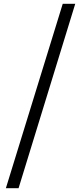

<svg xmlns="http://www.w3.org/2000/svg" viewBox="-20 -814 432 1013"><path d="M11 179H78L377 -794H311Z"/></svg>

Font: DAIFUKU Sans JP
Style: Regular
Weight: 400
Designer: Original font ‘Source Han Sans JP’ : Ryoko NISHIZUKA  (kana, bopomofo & ideographs); Paul D. Hunt (Latin, Greek & Cyrill
Foundry: Daifuku
Version: Version 1.001